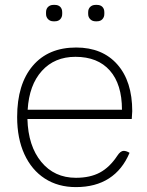

<svg xmlns="http://www.w3.org/2000/svg" viewBox="-20 -754 600 784"><path d="M518 -268H92Q95 -158 148.5 -93Q202 -28 290 -28Q348 -28 388 -49.5Q428 -71 459 -118Q472 -138 485 -138Q496 -138 509 -130Q480 -61 425 -25.5Q370 10 290 10Q217 10 163 -25Q109 -60 79.5 -124.5Q50 -189 50 -276Q50 -410 113.5 -485Q177 -560 291 -560Q398 -560 459 -491Q520 -422 520 -300ZM478 -306Q478 -410 428.5 -466Q379 -522 288 -522Q203 -522 151 -464.5Q99 -407 93 -306ZM168 -697V-704Q168 -718 176.5 -726Q185 -734 198 -734H204Q218 -734 226 -726Q234 -718 234 -704V-697Q234 -684 226 -675.5Q218 -667 204 -667H198Q185 -667 176.5 -675.5Q168 -684 168 -697ZM340 -697V-704Q340 -718 348.5 -726Q357 -734 370 -734H376Q390 -734 398 -726Q406 -718 406 -704V-697Q406 -684 398 -675.5Q390 -667 376 -667H370Q357 -667 348.5 -675.5Q340 -684 340 -697Z"/></svg>

Font: Krub ExtraLight
Style: Regular
Weight: 275
Designer: Ekaluck Peanpanawate
Foundry: Cadson Demak Co.,Ltd.
Version: Version 1.000; ttfautohint (v1.6)